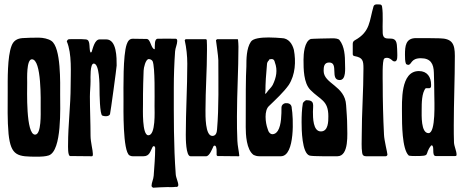

<svg xmlns="http://www.w3.org/2000/svg" viewBox="-20 -730 2168 897"><path d="M170 -224C170 -203 174 -101 144 -101C100 -101 107 -309 107 -343C107 -362 103 -453 129 -453C175 -453 170 -258 170 -224ZM154 2C172 2 194 1 208 -4C270 -26 261 -229 261 -287C261 -340 266 -508 220 -539C206 -549 180 -554 163 -554C137 -554 111 -554 85 -552C60 -550 43 -540 34 -516C14 -465 16 -357 16 -300C16 -235 14 -168 20 -104C31 0 63 2 154 2Z M298 -56C298 -48 296 -1 308 -1L410 0L413 -2C413 -4 414 -7 414 -10C414 -27 403 -67 403 -96C403 -157 400 -218 400 -279C400 -303 403 -327 403 -351C403 -365 400 -433 418 -433C445 -433 445 -333 445 -312C445 -294 446 -195 458 -190C463 -188 469 -187 474 -187C482 -187 491 -189 494 -197C496 -202 525 -415 525 -424C525 -459 526 -546 476 -546H446C422 -546 414 -504 408 -487L405 -485L402 -486C398 -497 399 -515 397 -527C395 -538 392 -545 380 -546C356 -548 331 -547 306 -547C298 -547 296 -545 292 -537C317 -478 310 -391 310 -328C310 -237 298 -146 298 -56Z M675 -454C682 -454 690 -450 693 -444C705 -416 702 -273 702 -235C702 -210 708 -98 673 -98C643 -98 648 -220 648 -242C648 -275 648 -307 649 -340C649 -360 651 -380 651 -400C651 -412 660 -454 675 -454ZM702 -500C685 -503 684 -548 665 -548C643 -548 622 -549 600 -549C584 -549 577 -537 572 -523C554 -472 557 -321 557 -261C557 -225 553 -23 585 -4C590 -1 595 0 600 0H650C679 0 682 -23 693 -44L699 -48L702 -46L705 -40C705 5 701 47 698 91C697 107 688 124 688 138C688 142 692 145 695 147C717 146 739 144 761 144C776 144 786 145 801 143C807 145 813 141 813 135C813 120 802 101 801 84C791 -50 792 -185 792 -319C792 -376 794 -433 798 -490C799 -506 808 -523 808 -538C808 -543 807 -549 801 -549C774 -550 745 -549 717 -549C700 -549 704 -515 703 -501Z M1096 0 1098 -2C1096 -25 1090 -48 1089 -72C1087 -110 1087 -149 1087 -187C1087 -295 1094 -404 1094 -512C1094 -523 1093 -534 1092 -545L1090 -547H994L989 -542C989 -540 1000 -466 1000 -449C1000 -342 1003 -231 994 -125C993 -111 989 -95 972 -95C938 -95 940 -191 940 -216C940 -309 947 -403 947 -496C947 -512 947 -527 946 -543L943 -547H847L843 -542C851 -506 855 -469 855 -432C855 -321 848 -211 848 -100C848 -85 848 0 870 0H943C959 0 972 -36 978 -48L983 -50L987 -48C993 -39 992 -25 992 -15V-5L996 -1Z M1254 -333C1247 -320 1234 -310 1227 -299C1220 -289 1217 -289 1220 -303C1220 -340 1223 -385 1227 -426C1227 -436 1230 -443 1237 -449C1237 -453 1240 -453 1240 -453C1254 -456 1261 -453 1264 -439C1278 -402 1271 -368 1254 -333ZM1165 -6C1172 -3 1179 0 1193 0H1292C1360 0 1350 -187 1343 -224C1343 -241 1332 -248 1319 -248H1312C1302 -245 1295 -238 1295 -228C1295 -197 1295 -146 1278 -119C1271 -108 1262 -103 1253 -103C1243 -103 1234 -112 1230 -129C1220 -156 1213 -214 1237 -235C1268 -265 1305 -299 1329 -333C1360 -381 1363 -443 1353 -497C1346 -524 1329 -552 1295 -552C1282 -553 1259 -555 1235 -555C1200 -555 1162 -551 1152 -535C1131 -504 1131 -453 1131 -419C1128 -371 1128 -279 1128 -136C1128 -102 1131 -30 1165 -6Z M1389 -159C1389 -128 1390 -13 1427 -3C1442 1 1533 0 1556 0C1612 0 1602 -107 1602 -144C1602 -175 1599 -207 1597 -239C1592 -330 1492 -338 1492 -399C1492 -418 1494 -438 1518 -438C1564 -438 1520 -356 1567 -356C1598 -356 1592 -411 1592 -431C1592 -468 1590 -513 1566 -543C1560 -550 1545 -551 1533 -551C1515 -551 1434 -549 1432 -548C1402 -537 1398 -478 1398 -451C1398 -408 1398 -343 1430 -310C1476 -263 1514 -262 1514 -187C1514 -163 1514 -116 1479 -116C1442 -116 1442 -181 1442 -208C1442 -239 1452 -262 1411 -262C1407 -262 1396 -252 1395 -248C1390 -220 1389 -188 1389 -159Z M1768 -339C1768 -357 1765 -448 1775 -456C1778 -459 1783 -460 1788 -460C1799 -460 1808 -452 1816 -445C1818 -444 1822 -443 1824 -443C1839 -443 1836 -471 1836 -482C1836 -495 1835 -508 1834 -521C1828 -577 1771 -524 1768 -575C1766 -615 1771 -660 1765 -699C1764 -705 1761 -709 1755 -709C1745 -709 1729 -713 1725 -700C1705 -633 1711 -582 1638 -542C1631 -538 1628 -533 1628 -525V-477C1628 -472 1631 -469 1636 -468C1675 -461 1678 -447 1678 -410C1678 -306 1670 -202 1670 -98C1670 -71 1668 -42 1672 -16C1673 -5 1679 0 1690 0H1782C1786 0 1790 -4 1790 -8C1790 -16 1775 -74 1774 -101C1770 -180 1768 -260 1768 -339Z M1997 -51C2012 -48 1995 -1 2016 -1H2106C2112 -1 2113 -3 2113 -8C2113 -24 2102 -46 2101 -64C2100 -91 2100 -117 2100 -144C2100 -252 2105 -361 2105 -469C2105 -525 2093 -550 2034 -551C1997 -552 1961 -552 1924 -552C1875 -552 1872 -515 1872 -474C1872 -462 1872 -441 1877 -431C1879 -429 1884 -427 1887 -427C1904 -427 1898 -458 1946 -458C1992 -458 2006 -432 2007 -390C2008 -356 2009 -322 2009 -288C2009 -260 2017 -108 1982 -108C1946 -108 1950 -192 1950 -218C1950 -246 1950 -297 1969 -318H1987L1993 -322C1994 -326 1994 -330 1994 -334C1994 -370 1976 -398 1937 -398C1850 -398 1858 -256 1858 -197C1858 -154 1858 -34 1889 -4C1892 -1 1914 -1 1919 -1C1998 -1 1959 -6 1994 -50Z"/></svg>

Font: DisSenso
Style: Regular
Weight: 400
Version: Version 1.150